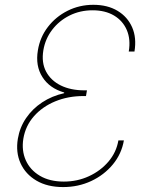

<svg xmlns="http://www.w3.org/2000/svg" viewBox="-20 -757 630 787"><path d="M238.8 9.8Q174.3 9.8 129.4 -16.6Q84.5 -43 64.2 -87.9Q43.9 -132.8 53.2 -188.5Q61 -234.9 86.9 -272.9Q112.8 -311 152.8 -337.4Q192.9 -363.8 242.7 -375L243.2 -377.9Q183.1 -395 153.8 -441.2Q124.5 -487.3 135.3 -550.8Q144 -604.5 176.3 -646.5Q208.5 -688.5 257.1 -712.9Q305.7 -737.3 362.8 -737.3Q420.9 -737.3 461.9 -712.6Q502.9 -688 521.7 -645Q540.5 -602.1 531.2 -545.9H507.8Q516.1 -595.7 499.8 -633.8Q483.4 -671.9 447.3 -693.4Q411.1 -714.8 359.4 -714.8Q308.1 -714.8 265.1 -693.4Q222.2 -671.9 193.8 -634.8Q165.5 -597.7 157.7 -550.8Q149.4 -500.5 168.9 -463.6Q188.5 -426.8 229.2 -406.7Q270 -386.7 325.7 -386.7H336.4L332.5 -363.3H321.8Q259.3 -363.3 206.5 -341.6Q153.8 -319.8 119.1 -280.5Q84.5 -241.2 75.7 -188.5Q67.9 -140.1 85.7 -100.1Q103.5 -60.1 143.6 -36.4Q183.6 -12.7 241.7 -12.7Q296.9 -12.7 344.5 -34.7Q392.1 -56.6 424.6 -94.7Q457 -132.8 465.3 -181.6H487.8Q478.5 -126.5 442.6 -83Q406.7 -39.6 353.8 -14.9Q300.8 9.8 238.8 9.8Z"/></svg>

Font: Inter 16pt Thin
Style: Italic
Weight: 250
Italic angle: -9.3988°
Version: Version 4.001;git-66647c0bb